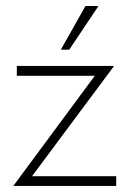

<svg xmlns="http://www.w3.org/2000/svg" viewBox="-20 -615 430 635"><path d="M305.7 -595.2H262.7L181.2 -450.7H209ZM85.9 -32.2 357.4 -397H35.6V-364.3H293.5L23.9 0H364.3V-32.2Z"/></svg>

Font: Now ExtraLight
Style: Regular
Weight: 200
Designer: Alfredo Marco Pradil
Foundry: Alfredo Marco Pradil
Version: Version 1.200;hotconv 1.0.109;makeotfexe 2.5.65596